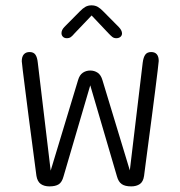

<svg xmlns="http://www.w3.org/2000/svg" viewBox="-20 -672 659 701"><path d="M160.5 8.5Q141.5 8.5 129 -0.2Q116.5 -9 113 -30Q112.5 -35 108.2 -66.5Q104 -98 98 -144Q92 -190 85.2 -241.2Q78.5 -292.5 72.8 -338.5Q67 -384.5 63.2 -414.8Q59.5 -445 59.5 -448.5Q59.5 -465 67 -473.5Q74.5 -482 88 -482Q102.5 -482 109.2 -472.5Q116 -463 118 -443L165 -49L265 -379.5Q270.5 -398.5 282.5 -406.5Q294.5 -414.5 309.5 -414.5Q324.5 -414.5 336.5 -406.5Q348.5 -398.5 354 -379.5L454 -50L501 -443Q503.5 -463 510.5 -472.5Q517.5 -482 532 -482Q545.5 -482 552.5 -473.8Q559.5 -465.5 559.5 -449.5Q559.5 -445.5 555.8 -415.5Q552 -385.5 546.5 -340.5Q541 -295.5 534.2 -245Q527.5 -194.5 521.5 -148.5Q515.5 -102.5 511.2 -70.2Q507 -38 506 -30Q503 -8.5 490.5 0Q478 8.5 459 8.5Q436.5 8.5 424.5 0.2Q412.5 -8 407 -28L309.5 -360.5L212 -28Q206.5 -7 194.5 0.8Q182.5 8.5 160.5 8.5ZM413.5 -573.5Q425.5 -561 425.5 -550Q425.5 -542.5 419.8 -537.5Q414 -532.5 404.5 -532.5Q396 -532.5 390 -537.2Q384 -542 376 -550.5L314.5 -615.5L252.5 -550.5Q244.5 -541 238.8 -536.8Q233 -532.5 224 -532.5Q215 -532.5 209.8 -537.8Q204.5 -543 204.5 -551Q204.5 -562.5 215 -573.5L271 -630Q282 -641.5 291.8 -647Q301.5 -652.5 314 -652.5Q327 -652.5 336.8 -647Q346.5 -641.5 357.5 -630Z"/></svg>

Font: Sono Monospace Light
Style: Regular
Weight: 300
Version: Version 2.112